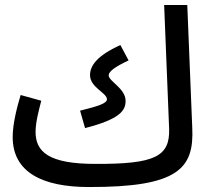

<svg xmlns="http://www.w3.org/2000/svg" viewBox="-20 -731 852 772"><path d="M337 21C698 22 761 -54 753 -218L733 -711H640L660 -214C664 -101 602 -71 363 -72C175 -72 123 -121 123 -201C123 -241 138 -295 146 -326L63 -349C48 -299 31 -233 31 -180C31 -38 151 21 337 21ZM322 -216C463 -252 485 -287 485 -325C485 -376 417 -404 417 -428C417 -443 441 -462 497 -488L464 -550C370 -507 342 -467 342 -429C342 -379 410 -358 410 -332C410 -316 379 -305 302 -286Z"/></svg>

Font: Noto Sans Arabic Cond Med
Style: Regular
Weight: 500
Width: 3
Designer: Monotype Design Team, Nadine Chahine, Nizar Qandah and Khaled Hosny
Foundry: Monotype Imaging Inc.
Version: Version 2.012